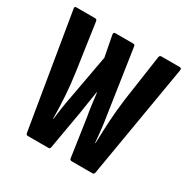

<svg xmlns="http://www.w3.org/2000/svg" viewBox="-150 -791 910 927"><g transform="rotate(30 305.0 -327.5)"><path d="M124 0Q115 0 113 -9L8 -642Q5 -655 16 -655H120Q130 -655 132 -646L170 -384Q179 -321 183 -262Q187 -203 188 -133H190Q197 -201 211 -271L255 -512L233 -626Q230 -641 241 -641H341Q351 -641 352 -631L405 -276Q411 -240 415 -204.5Q419 -169 422 -133H424Q426 -204 429.5 -262Q433 -320 442 -389L479 -645Q481 -655 490 -655H593Q604 -655 602 -642L495 -10Q493 0 485 0H369Q359 0 357 -9L326 -221Q320 -253 316 -285Q312 -317 308 -349H306Q301 -317 296 -285.5Q291 -254 286 -221L249 -9Q247 0 238 0Z"/></g></svg>

Font: Sofia Sans Extra Condensed ExtraBold
Style: Regular
Weight: 800
Designer: Botio Nikoltchev, Ani Petrova
Foundry: lettersoup
Version: Version 4.101; ttfautohint (v1.8.4.7-5d5b)